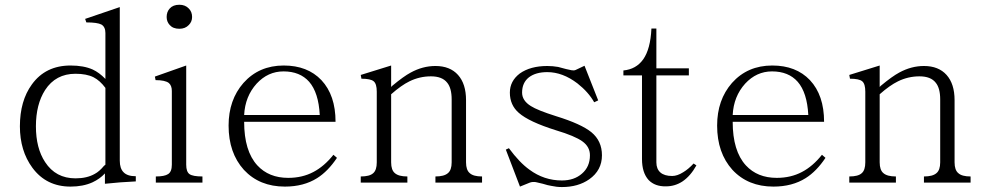

<svg xmlns="http://www.w3.org/2000/svg" viewBox="-20 -756 4077 796"><path d="M415 5.9Q455.1 2 478.5 0Q504.9 -2 543 -3.9V-25.4Q507.8 -25.4 492.2 -42Q476.6 -57.6 476.6 -89.8V-726.6L333 -677.7L337.9 -663.1Q383.8 -663.1 400.4 -654.3Q417 -644.5 417 -619.1V-428.7Q391.6 -455.1 364.3 -467.8Q327.1 -484.4 272.5 -484.4Q168.9 -484.4 112.3 -406.2Q62.5 -337.9 62.5 -232.4Q62.5 -130.9 114.3 -60.5Q171.9 17.6 272.5 17.6Q324.2 17.6 363.3 0Q394.5 -14.6 415 -37.1ZM417 -391.6V-73.2L411.1 -68.4Q391.6 -44.9 373 -35.2Q340.8 -16.6 293 -16.6Q210.9 -16.6 167 -84Q128.9 -141.6 128.9 -232.4Q128.9 -323.2 167 -382.8Q210.9 -450.2 293 -450.2Q338.9 -450.2 368.2 -435.5Q394.5 -421.9 417 -391.6Z M723.6 -736.3Q697.3 -736.3 683.6 -720.7Q670.9 -707 670.9 -685.5Q670.9 -666 683.6 -652.3Q697.3 -636.7 723.6 -636.7Q748 -636.7 762.7 -652.3Q776.4 -666 776.4 -685.5Q776.4 -707 762.7 -720.7Q748 -736.3 723.6 -736.3ZM626 1V-24.4Q662.1 -24.4 676.8 -34.2Q692.4 -43.9 692.4 -73.2V-378.9Q692.4 -401.4 679.7 -412.1Q664.1 -423.8 625 -423.8L622.1 -438.5L752 -484.4V-73.2Q752 -43.9 765.6 -34.2Q779.3 -24.4 819.3 -24.4V1Z M1362.3 -114.3Q1324.2 -66.4 1279.3 -43Q1233.4 -18.6 1174.8 -18.6Q1094.7 -18.6 1046.9 -70.3Q992.2 -129.9 992.2 -251H1371.1Q1371.1 -361.3 1312.5 -423.8Q1254.9 -484.4 1156.2 -484.4Q1053.7 -484.4 989.3 -412.1Q927.7 -341.8 927.7 -235.4Q927.7 -122.1 991.2 -51.8Q1055.7 17.6 1161.1 17.6Q1239.3 17.6 1294.9 -17.6Q1339.8 -45.9 1377 -101.6ZM1305.7 -279.3H992.2Q996.1 -356.4 1043.9 -409.2Q1090.8 -460 1155.3 -460Q1223.6 -460 1261.7 -417Q1300.8 -372.1 1305.7 -279.3Z M1475.6 1H1668.9V-24.4Q1632.8 -24.4 1617.2 -38.1Q1601.6 -50.8 1601.6 -83V-365.2Q1643.6 -402.3 1677.7 -418.9Q1719.7 -439.5 1766.6 -439.5Q1813.5 -439.5 1834 -413.1Q1852.5 -390.6 1852.5 -343.8V-83Q1852.5 -50.8 1836.9 -38.1Q1821.3 -24.4 1785.2 -24.4V1H1978.5V-24.4Q1942.4 -24.4 1927.7 -38.1Q1912.1 -50.8 1912.1 -83V-340.8Q1912.1 -408.2 1878.9 -445.3Q1845.7 -482.4 1785.2 -482.4Q1732.4 -482.4 1682.6 -455.1Q1653.3 -439.5 1606.4 -400.4L1601.6 -395.5V-484.4L1475.6 -445.3L1478.5 -429.7Q1516.6 -429.7 1529.3 -418.9Q1542 -408.2 1542 -376V-83Q1542 -50.8 1527.3 -38.1Q1512.7 -24.4 1475.6 -24.4Z M2089.8 -141.6 2077.1 -135.7 2135.7 17.6 2176.8 1Q2187.5 -2.9 2201.2 -1Q2210 1 2230.5 5.9Q2252 12.7 2265.6 14.6Q2287.1 19.5 2309.6 19.5Q2377 19.5 2422.9 -12.7Q2475.6 -49.8 2475.6 -112.3Q2475.6 -171.9 2431.6 -208Q2389.6 -242.2 2285.2 -274.4Q2208 -298.8 2180.7 -316.4Q2144.5 -338.9 2144.5 -372.1Q2144.5 -413.1 2172.9 -435.5Q2201.2 -457 2249 -457Q2312.5 -457 2374 -410.2Q2419.9 -374 2443.4 -332L2460 -339.8L2403.3 -483.4L2366.2 -465.8Q2359.4 -462.9 2349.6 -464.8Q2342.8 -465.8 2327.1 -469.7Q2306.6 -475.6 2293.9 -478.5Q2271.5 -482.4 2249 -482.4Q2178.7 -482.4 2134.8 -451.2Q2093.8 -419.9 2093.8 -372.1Q2093.8 -320.3 2130.9 -288.1Q2172.9 -251 2285.2 -215.8Q2363.3 -192.4 2394.5 -169.9Q2425.8 -147.5 2425.8 -112.3Q2425.8 -64.5 2392.6 -36.1Q2360.4 -7.8 2309.6 -7.8Q2235.4 -7.8 2174.8 -52.7Q2133.8 -82 2089.8 -141.6Z M2564.5 -443.4H2641.6V-96.7Q2641.6 -40 2668.9 -9.8Q2695.3 17.6 2741.2 16.6Q2778.3 16.6 2809.6 -3.9Q2842.8 -26.4 2867.2 -70.3L2855.5 -78.1Q2834 -54.7 2812.5 -42Q2788.1 -26.4 2766.6 -26.4Q2734.4 -26.4 2717.8 -41Q2701.2 -55.7 2701.2 -83V-443.4H2835.9V-472.7H2701.2V-637.7H2680.7Q2676.8 -552.7 2646.5 -509.8Q2617.2 -468.8 2564.5 -463.9Z M3387.7 -114.3Q3349.6 -66.4 3304.7 -43Q3258.8 -18.6 3200.2 -18.6Q3120.1 -18.6 3072.3 -70.3Q3017.6 -129.9 3017.6 -251H3396.5Q3396.5 -361.3 3337.9 -423.8Q3280.3 -484.4 3181.6 -484.4Q3079.1 -484.4 3014.6 -412.1Q2953.1 -341.8 2953.1 -235.4Q2953.1 -122.1 3016.6 -51.8Q3081.1 17.6 3186.5 17.6Q3264.6 17.6 3320.3 -17.6Q3365.2 -45.9 3402.3 -101.6ZM3331.1 -279.3H3017.6Q3021.5 -356.4 3069.3 -409.2Q3116.2 -460 3180.7 -460Q3249 -460 3287.1 -417Q3326.2 -372.1 3331.1 -279.3Z M3501 1H3694.3V-24.4Q3658.2 -24.4 3642.6 -38.1Q3627 -50.8 3627 -83V-365.2Q3668.9 -402.3 3703.1 -418.9Q3745.1 -439.5 3792 -439.5Q3838.9 -439.5 3859.4 -413.1Q3877.9 -390.6 3877.9 -343.8V-83Q3877.9 -50.8 3862.3 -38.1Q3846.7 -24.4 3810.5 -24.4V1H4003.9V-24.4Q3967.8 -24.4 3953.1 -38.1Q3937.5 -50.8 3937.5 -83V-340.8Q3937.5 -408.2 3904.3 -445.3Q3871.1 -482.4 3810.5 -482.4Q3757.8 -482.4 3708 -455.1Q3678.7 -439.5 3631.8 -400.4L3627 -395.5V-484.4L3501 -445.3L3503.9 -429.7Q3542 -429.7 3554.7 -418.9Q3567.4 -408.2 3567.4 -376V-83Q3567.4 -50.8 3552.7 -38.1Q3538.1 -24.4 3501 -24.4Z"/></svg>

Font: Batang
Style: Regular
Weight: 400
Version: Version 2.21